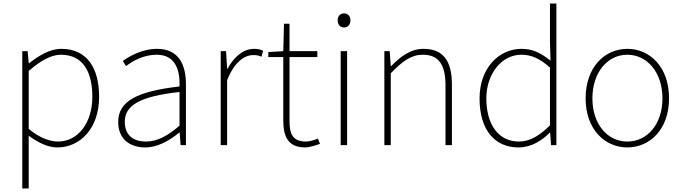

<svg xmlns="http://www.w3.org/2000/svg" viewBox="-20 -814 3832 1077"><path d="M105 243H141V46V-53C197 -11 252 13 302 13C428 13 536 -92 536 -271C536 -434 467 -540 324 -540C258 -540 195 -500 143 -459H141L135 -527H105ZM305 -20C263 -20 203 -39 141 -91V-416C208 -474 267 -507 321 -507C450 -507 498 -405 498 -271C498 -124 417 -20 305 -20Z M795 13C865 13 931 -26 985 -70H988L993 0H1023V-341C1023 -448 985 -540 861 -540C775 -540 702 -496 669 -472L687 -443C721 -470 784 -507 859 -507C968 -507 990 -414 987 -329C750 -302 643 -247 643 -130C643 -30 713 13 795 13ZM798 -20C734 -20 680 -50 680 -131C680 -220 758 -273 987 -298V-109C918 -50 861 -20 798 -20Z M1218 0H1254V-364C1295 -468 1353 -505 1400 -505C1421 -505 1430 -503 1447 -496L1456 -529C1438 -538 1423 -540 1405 -540C1342 -540 1291 -492 1256 -428H1254L1248 -527H1218Z M1693 13C1711 13 1744 4 1775 -7L1763 -37C1744 -28 1716 -20 1696 -20C1619 -20 1604 -67 1604 -135V-494H1760V-527H1604V-681H1573L1569 -527L1485 -522V-494H1569V-140C1569 -48 1595 13 1693 13Z M1891 0H1927V-527H1891ZM1910 -660C1930 -660 1946 -675 1946 -701C1946 -723 1930 -739 1910 -739C1889 -739 1874 -723 1874 -701C1874 -675 1889 -660 1910 -660Z M2136 0H2172V-403C2239 -472 2287 -507 2352 -507C2442 -507 2479 -450 2479 -334V0H2515V-339C2515 -475 2464 -540 2356 -540C2283 -540 2228 -498 2174 -443H2172L2166 -527H2136Z M2888 13C2961 13 3020 -26 3064 -70H3066L3071 0H3101V-794H3065V-573L3068 -474C3014 -516 2970 -540 2906 -540C2778 -540 2670 -432 2670 -262C2670 -84 2756 13 2888 13ZM2891 -20C2774 -20 2708 -118 2708 -262C2708 -398 2793 -507 2904 -507C2959 -507 3007 -487 3065 -435V-111C3007 -53 2952 -20 2891 -20Z M3499 13C3625 13 3733 -88 3733 -262C3733 -439 3625 -540 3499 -540C3373 -540 3265 -439 3265 -262C3265 -88 3373 13 3499 13ZM3499 -20C3387 -20 3303 -118 3303 -262C3303 -407 3387 -507 3499 -507C3611 -507 3696 -407 3696 -262C3696 -118 3611 -20 3499 -20Z"/></svg>

Font: Harano Aji Gothic CN ExtraLight
Style: Regular
Weight: 250
Foundry: Masamichi Hosoda
Version: HaranoAjiGothicCN-ExtraLight version 20230610;ttx 4.39.4